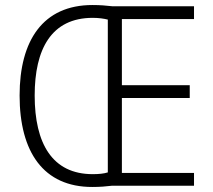

<svg xmlns="http://www.w3.org/2000/svg" viewBox="-20 -739 848 764"><path d="M348 -719C151 -719 58 -578 58 -359C58 -134 153 5 347 5C377 5 402 3 426 0H752V-51H465V-349H735V-400H465V-663H752V-714H428C401 -717 379 -719 348 -719ZM349 -668C373 -668 393 -665 409 -661V-53C393 -48 373 -46 349 -46C188 -46 118 -168 118 -359C118 -543 184 -668 349 -668Z"/></svg>

Font: Noto Sans Malayalam SemiCondensed Light
Style: Regular
Weight: 300
Width: 4
Designer: Jelle Bosma - Monotype Design Team
Foundry: Monotype Imaging Inc.
Version: Version 2.104